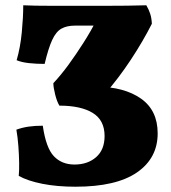

<svg xmlns="http://www.w3.org/2000/svg" viewBox="-20 -698 647 727"><path d="M266 9Q196 9 140.5 -2Q85 -13 51 -32Q53 -52 52.5 -82Q52 -112 49.5 -145.5Q47 -179 42 -207Q64 -215 88 -218.5Q112 -222 142 -222Q154 -138 184 -106.5Q214 -75 262 -75Q312 -75 344 -103Q376 -131 376 -183Q376 -243 331 -270.5Q286 -298 205 -298Q196 -312 189 -339.5Q182 -367 182 -383Q211 -414 239.5 -453Q268 -492 296 -536Q324 -580 348 -626L393 -601H264Q233 -601 212.5 -589.5Q192 -578 177.5 -546.5Q163 -515 149 -456Q118 -456 90 -459Q62 -462 43 -470Q57 -518 62.5 -575.5Q68 -633 68 -678Q87 -677 116 -676.5Q145 -676 179 -676Q213 -676 245 -676Q277 -676 302 -676Q337 -676 378.5 -676Q420 -676 461 -676.5Q502 -677 534 -678Q543 -663 548.5 -646.5Q554 -630 555 -608Q521 -541 475.5 -472Q430 -403 377 -342L345 -370Q451 -369 514 -324.5Q577 -280 577 -193Q577 -99 498.5 -45Q420 9 266 9Z"/></svg>

Font: Vollkorn Black
Style: Regular
Weight: 900
Designer: Friedrich Althausen
Foundry: Friedrich Althausen
Version: Version 5.000